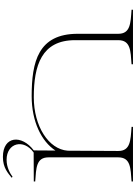

<svg xmlns="http://www.w3.org/2000/svg" viewBox="178 -918 958 1355"><g transform="rotate(90 657.5 -241.0)"><path d="M1261 -690V-700H876V-690C972 -683 1046 -682 1046 -596L1044 -239C1034 -105 872 0 667 0C442 0 264 -55 264 -291V-596C264 -684 340 -683 434 -690V-700H49V-690C145 -683 219 -682 219 -596V-310C219 -31 416 15 659 15C838 15 979 -54 1043 -153L1042 0C929 85 939 218 1088 218C1166 218 1203 181 1235 156L1228 150C1205 167 1162 192 1108 192C989 192 958 71 1057 1L1261 0V-10C1167 -17 1091 -16 1091 -104V-596C1091 -684 1167 -683 1261 -690Z"/></g></svg>

Font: Sprat Extended Thin
Style: Regular
Weight: 100
Width: 9
Designer: Ethan Nakache
Foundry: Collletttivo
Version: Version 2.000;Glyphs 3.2 (3217)